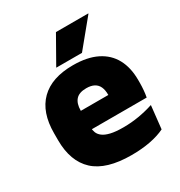

<svg xmlns="http://www.w3.org/2000/svg" viewBox="-166 -803 873 932"><g transform="rotate(-30 270.0 -337.5)"><path d="M303 13Q161.5 13 95.2 -48.5Q29 -110 29 -228.5V-267Q29 -384.5 91.2 -446Q153.5 -507.5 273 -507.5Q352.5 -507.5 405.5 -481.2Q458.5 -455 485.2 -405.8Q512 -356.5 512 -287V-271.5Q512 -251.5 510.2 -230.8Q508.5 -210 505 -192.5H346.5Q348.5 -223 349.2 -250Q350 -277 350 -298.5Q350 -324.5 342 -342.2Q334 -360 317 -369.2Q300 -378.5 273 -378.5Q232.5 -378.5 214.2 -357.5Q196 -336.5 196 -298V-253.5L197 -234.5V-203.5Q197 -188 202.5 -173.5Q208 -159 222.8 -147.8Q237.5 -136.5 264.8 -130Q292 -123.5 335.5 -123.5Q380 -123.5 422.5 -130.8Q465 -138 504.5 -151L490.5 -22.5Q456 -5.5 408.2 3.8Q360.5 13 303 13ZM122.5 -192.5V-296.5H469.5V-192.5ZM282.5 -688H463.5V-686L341.5 -537.5H198V-539Z"/></g></svg>

Font: Anek Odia Medium ExtraBold
Style: Regular
Weight: 800
Version: Version 1.003